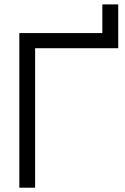

<svg xmlns="http://www.w3.org/2000/svg" viewBox="-20 -874 580 894"><path d="M143.5 0V-649.5H530.5V-853.5H456.5V-720H70V0Z"/></svg>

Font: Vela Sans
Style: Regular
Weight: 400
Designer: Principal design: Mikhail Sharanda - project Manrope.
Design modification: Ravid Balaliev
Foundry: Mikhail Sharanda
Version: Version 1.001